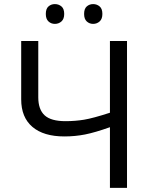

<svg xmlns="http://www.w3.org/2000/svg" viewBox="-20 -913 735 933"><path d="M597.2 0H514.2V-294.9Q441.4 -269 393.1 -259.5Q344.7 -250 293 -250Q191.9 -250 137.5 -296.4Q83 -342.8 83 -430.2V-713.9H166V-439.9Q166 -380.9 197 -352.5Q228 -324.2 297.9 -324.2Q345.2 -324.2 388.4 -331.3Q431.6 -338.4 514.2 -365.2V-713.9H597.2ZM202.6 -845.2Q202.6 -870.6 215.6 -881.8Q228.5 -893.1 246.6 -893.1Q265.1 -893.1 278.6 -881.8Q292 -870.6 292 -845.2Q292 -820.8 278.6 -808.8Q265.1 -796.9 246.6 -796.9Q228.5 -796.9 215.6 -808.8Q202.6 -820.8 202.6 -845.2ZM388.7 -845.2Q388.7 -870.6 401.6 -881.8Q414.6 -893.1 432.6 -893.1Q450.7 -893.1 464.1 -881.8Q477.5 -870.6 477.5 -845.2Q477.5 -820.8 464.1 -808.8Q450.7 -796.9 432.6 -796.9Q414.6 -796.9 401.6 -808.8Q388.7 -820.8 388.7 -845.2Z"/></svg>

Font: HunimalSansv1.5
Style: Regular
Weight: 400
Foundry: Ascender Corporation
Version: Version 1.10